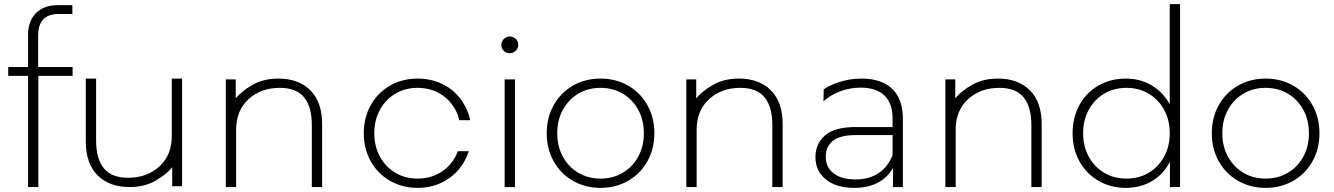

<svg xmlns="http://www.w3.org/2000/svg" viewBox="-20 -907 6467 931"><path d="M263 -839Q165 -839 165 -734V-582H332V-539H166V0H116V-539H20V-582H116V-738Q116 -804 154 -843Q192 -882 261 -882H331V-839Z M608 0Q510 0 453 -57Q396 -114 396 -221V-526H446V-225Q446 -137 483.5 -91Q521 -45 601 -45Q693 -45 753 -100Q813 -155 813 -248V-526H863V-4H815V-96Q788 -62 734.5 -31Q681 0 608 0Z M1330 -526Q1428 -526 1485 -469Q1542 -412 1542 -305V0H1492V-301Q1492 -389 1454.5 -435Q1417 -481 1337 -481Q1245 -481 1185 -426Q1125 -371 1125 -278V0H1075V-522H1123V-430Q1150 -464 1203.5 -495Q1257 -526 1330 -526Z M2207 -324Q2201 -351 2188 -375Q2161 -425 2113 -453Q2065 -481 2005 -481Q1945 -481 1897.5 -453Q1850 -425 1822.5 -375Q1795 -325 1795 -261Q1795 -197 1822.5 -147Q1850 -97 1897.5 -69Q1945 -41 2005 -41Q2065 -41 2113 -69Q2161 -97 2188 -147Q2195 -160 2200 -174H2253Q2245 -149 2232 -125Q2198 -65 2138.5 -30.5Q2079 4 2005 4Q1931 4 1871.5 -30Q1812 -64 1778 -124.5Q1744 -185 1744 -261Q1744 -337 1778 -397.5Q1812 -458 1871.5 -492Q1931 -526 2005 -526Q2079 -526 2138.5 -492.5Q2198 -459 2232 -398Q2252 -364 2260 -324Z M2427 -522H2477V0H2427ZM2452 -649Q2435 -649 2423 -660.5Q2411 -672 2411 -689Q2411 -706 2423 -718Q2435 -730 2452 -730Q2469 -730 2481 -718.5Q2493 -707 2493 -690Q2493 -673 2481 -661Q2469 -649 2452 -649Z M2892 4Q2818 4 2758.5 -30Q2699 -64 2665 -124.5Q2631 -185 2631 -261Q2631 -337 2665 -397.5Q2699 -458 2758.5 -492Q2818 -526 2892 -526Q2966 -526 3025.5 -492Q3085 -458 3119 -397.5Q3153 -337 3153 -261Q3153 -185 3119 -124.5Q3085 -64 3025.5 -30Q2966 4 2892 4ZM2892 -41Q2952 -41 2999.5 -69Q3047 -97 3074.5 -147Q3102 -197 3102 -261Q3102 -325 3074.5 -375Q3047 -425 2999.5 -453Q2952 -481 2892 -481Q2832 -481 2784.5 -453Q2737 -425 2709.5 -375Q2682 -325 2682 -261Q2682 -197 2709.5 -147Q2737 -97 2784.5 -69Q2832 -41 2892 -41Z M3563 -526Q3661 -526 3718 -469Q3775 -412 3775 -305V0H3725V-301Q3725 -389 3687.5 -435Q3650 -481 3570 -481Q3478 -481 3418 -426Q3358 -371 3358 -278V0H3308V-522H3356V-430Q3383 -464 3436.5 -495Q3490 -526 3563 -526Z M4157 -526Q4254 -526 4306 -476.5Q4358 -427 4358 -331V0H4310V-93Q4285 -47 4237 -21.5Q4189 4 4122 4Q4035 4 3984.5 -37Q3934 -78 3934 -145Q3934 -210 3980.5 -250.5Q4027 -291 4129 -291H4308V-333Q4308 -406 4268.5 -444Q4229 -482 4153 -482Q4101 -482 4053.5 -464Q4006 -446 3973 -416L3974 -472Q3987 -487 4042 -506.5Q4097 -526 4157 -526ZM4129 -37Q4194 -37 4239.5 -67Q4285 -97 4308 -154V-252H4130Q4053 -252 4018.5 -224Q3984 -196 3984 -147Q3984 -96 4022 -66.5Q4060 -37 4129 -37Z M4819 -526Q4917 -526 4974 -469Q5031 -412 5031 -305V0H4981V-301Q4981 -389 4943.5 -435Q4906 -481 4826 -481Q4734 -481 4674 -426Q4614 -371 4614 -278V0H4564V-522H4612V-430Q4639 -464 4692.5 -495Q4746 -526 4819 -526Z M5702 -887V0H5653V-123Q5622 -62 5566 -29Q5510 4 5439 4Q5366 4 5307 -30Q5248 -64 5214.5 -124Q5181 -184 5181 -261Q5181 -338 5214.5 -398.5Q5248 -459 5307 -492.5Q5366 -526 5439 -526Q5509 -526 5564.5 -493Q5620 -460 5652 -401V-887ZM5442 -41Q5502 -41 5549.5 -69Q5597 -97 5624.5 -147Q5652 -197 5652 -261Q5652 -325 5624.5 -375Q5597 -425 5549.5 -453Q5502 -481 5442 -481Q5382 -481 5334.5 -453Q5287 -425 5259.5 -375Q5232 -325 5232 -261Q5232 -197 5259.5 -147Q5287 -97 5334.5 -69Q5382 -41 5442 -41Z M6117 4Q6043 4 5983.5 -30Q5924 -64 5890 -124.5Q5856 -185 5856 -261Q5856 -337 5890 -397.5Q5924 -458 5983.5 -492Q6043 -526 6117 -526Q6191 -526 6250.5 -492Q6310 -458 6344 -397.5Q6378 -337 6378 -261Q6378 -185 6344 -124.5Q6310 -64 6250.5 -30Q6191 4 6117 4ZM6117 -41Q6177 -41 6224.5 -69Q6272 -97 6299.5 -147Q6327 -197 6327 -261Q6327 -325 6299.5 -375Q6272 -425 6224.5 -453Q6177 -481 6117 -481Q6057 -481 6009.5 -453Q5962 -425 5934.5 -375Q5907 -325 5907 -261Q5907 -197 5934.5 -147Q5962 -97 6009.5 -69Q6057 -41 6117 -41Z"/></svg>

Font: Hilab Light
Style: Regular
Weight: 300
Designer: Cristianderson Lima
Foundry: Cristianderson
Version: Version 1.0